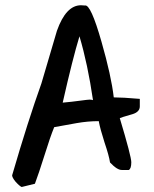

<svg xmlns="http://www.w3.org/2000/svg" viewBox="-20 -749 600 749"><path d="M525.4 -334Q525.4 -312.5 497.1 -303.7Q449.2 -290 447.3 -288.1Q492.2 -138.7 492.2 -116.2Q492.2 -90.8 482.4 -85.9Q469.7 -85.9 456.1 -85.9Q437.5 -85 409.2 -115.2Q405.3 -141.6 387.7 -193.4Q371.1 -245.1 365.2 -276.4Q322.3 -276.4 278.3 -268.6Q234.4 -260.7 191.4 -252.9Q175.8 -214.8 154.3 -145.5Q130.9 -71.3 116.2 -32.2Q98.6 -28.3 64.5 -19.5Q55.7 -23.4 40 -41Q27.3 -56.6 27.3 -65.4Q27.3 -66.4 28.3 -68.4Q88.9 -276.4 141.6 -423.8Q171.9 -526.4 202.1 -628.9Q237.3 -728.5 295.9 -728.5Q302.7 -728.5 311.5 -727.5Q334 -733.4 376 -585.9Q414.1 -453.1 423.8 -369.1Q458 -369.1 525.4 -363.3Q525.4 -361.3 525.4 -351.6Q525.4 -341.8 525.4 -334ZM342.8 -358.4Q322.3 -499 290 -607.4Q263.7 -521.5 224.6 -348.6Q258.8 -351.6 293.9 -356.4Q323.2 -360.4 330.1 -360.4Q336.9 -360.4 342.8 -358.4Z"/></svg>

Font: Lazy Dog
Style: Regular
Weight: 400
Version: July 2001 - Freeware